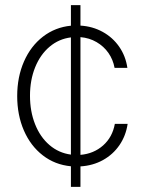

<svg xmlns="http://www.w3.org/2000/svg" viewBox="-20 -727 561 747"><path d="M255.9 -80.1Q193.8 -85.9 146.5 -122.6Q99.1 -159.2 73 -219.2Q46.9 -279.3 46.9 -353.5Q46.9 -427.2 73.2 -487.5Q99.6 -547.9 147.2 -584.5Q194.8 -621.1 255.9 -627V-707H293V-627.4Q340.3 -624.5 379.4 -603Q418.5 -581.5 443.6 -545.4Q468.8 -509.3 475.6 -462.9H425.8Q419.9 -495.1 401.9 -521Q383.8 -546.9 355.7 -563.2Q327.6 -579.6 293 -582.5V-124.5Q344.7 -128.9 381.1 -161.1Q417.5 -193.4 426.8 -245.1H476.6Q469.7 -198.7 444.8 -162.4Q419.9 -126 380.6 -104.2Q341.3 -82.5 293 -79.6V0H255.9ZM255.9 -125.5V-581.5Q209 -575.7 172.9 -545.2Q136.7 -514.6 116.7 -465.1Q96.7 -415.5 96.7 -354.5Q96.7 -293.5 116.5 -243.7Q136.2 -193.8 172.4 -162.8Q208.5 -131.8 255.9 -125.5Z"/></svg>

Font: Pretendard ExtraLight
Style: Regular
Weight: 200
Designer: Base glyphs from Inter by Rasmus Andersson; Hangeul glyphs from Noto Sans CJK(Source Han Sans) by Jang Soo-young and Kan
Foundry: Kil Hyung-jin
Version: Version 1.309